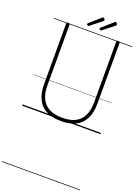

<svg xmlns="http://www.w3.org/2000/svg" viewBox="-430 -1845 2127 2917"><g transform="rotate(20 633.5 -386.5)"><path d="M635 19Q529 19 447.5 -9Q366 -37 311.5 -92.5Q257 -148 229.5 -231Q202 -314 202 -423V-1404Q202 -1414 208.5 -1418.5Q215 -1423 229 -1423Q243 -1423 249.5 -1418.5Q256 -1414 256 -1404V-421Q256 -292 298.5 -206Q341 -120 425.5 -77.5Q510 -35 636 -35Q761 -35 844 -77.5Q927 -120 969 -206Q1011 -292 1011 -421V-1404Q1011 -1414 1017.5 -1418.5Q1024 -1423 1037 -1423Q1065 -1423 1065 -1404V-423Q1065 -277 1016.5 -178.5Q968 -80 872.5 -30.5Q777 19 635 19ZM529 -1481Q520 -1481 512 -1489.5Q504 -1498 504 -1505Q504 -1508 505 -1511Q506 -1514 510 -1518L685 -1672Q689 -1675 692 -1678Q695 -1681 701 -1681Q708 -1681 715 -1675.5Q722 -1670 727 -1662.5Q732 -1655 732 -1647Q732 -1643 730.5 -1640Q729 -1637 725 -1632L543 -1488Q538 -1485 535 -1483Q532 -1481 529 -1481ZM730 -1481Q721 -1481 713 -1489.5Q705 -1498 705 -1505Q705 -1508 705.5 -1511Q706 -1514 710 -1518L886 -1672Q890 -1675 893 -1678Q896 -1681 901 -1681Q908 -1681 915 -1675.5Q922 -1670 927 -1662.5Q932 -1655 932 -1647Q932 -1643 931 -1640Q930 -1637 925 -1632L744 -1488Q739 -1485 735.5 -1483Q732 -1481 730 -1481ZM0 898H1267V908H0ZM0 -20H1267V0H0ZM0 -505H1267V-500H0ZM0 -1418H1267V-1408H0Z"/></g></svg>

Font: Playwrite FR Trad Guides
Style: Regular
Weight: 400
Designer: Veronika Burian, José Scaglione
Foundry: TypeTogether
Version: Version 1.003